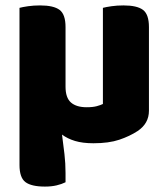

<svg xmlns="http://www.w3.org/2000/svg" viewBox="-20 -513 622 709"><path d="M530 -104Q530 -57 488 -29Q459 -10 420.5 3Q382 16 325 16Q285 16 257 7.5Q229 -1 209 -16Q214 22 218 56Q222 90 222 126V160Q208 167 189 171.5Q170 176 146 176Q96 176 74 159.5Q52 143 52 96V-484Q63 -487 83.5 -490Q104 -493 128 -493Q178 -493 200 -476.5Q222 -460 222 -413V-193Q222 -152 242 -134.5Q262 -117 300 -117Q323 -117 337.5 -121Q352 -125 360 -129V-484Q371 -487 391.5 -490Q412 -493 436 -493Q486 -493 508 -476.5Q530 -460 530 -413V-104Z"/></svg>

Font: Baloo Paaji 2 ExtraBold
Style: Regular
Weight: 800
Designer: Shuchita Grover, Noopur Datye and Ek Type
Foundry: Ek Type
Version: Version 1.640;hotconv 1.0.111;makeotfexe 2.5.65597; ttfautoh